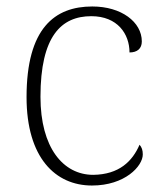

<svg xmlns="http://www.w3.org/2000/svg" viewBox="-20 -563 497 593"><path d="M264 10C366 10 421 -50 421 -86C421 -99 418 -108 411 -116C389 -65 348 -24 268 -23C175 -23 105 -107 105 -264C105 -451 169 -513 262 -513C343 -513 380 -458 380 -401C404 -401 418 -413 418 -435C418 -495 355 -543 265 -543C149 -543 62 -476 62 -263C62 -76 151 10 264 10Z"/></svg>

Font: Noto Serif Myanmar ExtraLight
Style: Regular
Weight: 200
Designer: Ben Mitchell and the Monotype Design Team
Foundry: Monotype Imaging Inc.
Version: Version 2.106